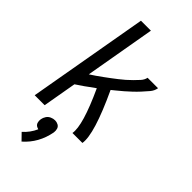

<svg xmlns="http://www.w3.org/2000/svg" viewBox="-304 -798 1104 1104"><g transform="rotate(45 248.0 -246.5)"><path d="M-4 0 125 -735H206L131 -305Q149 -316 166.5 -328.5Q184 -341 201.5 -353.5Q219 -366 236 -379Q253 -392 270 -405Q287 -418 303.5 -432.5Q320 -447 335 -462Q350 -477 365 -493.5Q380 -510 384 -530H469Q465 -506 448.5 -486.5Q432 -467 415 -448.5Q398 -430 380 -413Q362 -396 343 -379.5Q324 -363 304 -347Q294 -338 283 -330Q398 -84 384 0H303Q316 -73 220 -281Q202 -268 185 -256Q172 -246 159 -237L151 -232L144 -227Q129 -216 113 -206L77 0ZM131 242 92 202Q129 169 149 124Q142 122 136 119Q124 113 120 100Q116 87 118.5 72.5Q121 58 129.5 45Q138 32 152.5 25.5Q167 19 181 19Q195 19 207 25.5Q219 32 223 45Q227 58 225 73Q206 176 131 242Z"/></g></svg>

Font: Iosevka SS08
Style: Italic
Weight: 400
Italic angle: -10°
Monospace: yes
Designer: Belleve Invis
Foundry: Belleve Invis
Version: 2.1.0; ttfautohint (v1.8.2)